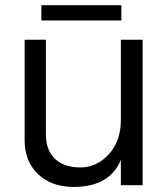

<svg xmlns="http://www.w3.org/2000/svg" viewBox="-20 -699 658 750"><path d="M76.2 -151.4V-543.9H159.2V-174.8Q159.2 -112.3 194.8 -78.6Q230.5 -44.9 293.9 -44.9Q357.4 -44.9 404.8 -96.2Q452.1 -147.5 452.1 -230.5V-543.9H537.1V24.4H452.1V-74.2Q408.2 31.2 267.6 31.2Q181.6 31.2 128.9 -18.6Q76.2 -68.4 76.2 -151.4ZM141.6 -619.1V-678.7H454.1V-619.1Z"/></svg>

Font: GenEi M Gothic v2 Regular
Style: Regular
Weight: 400
Version: Version 2.0